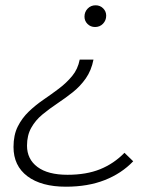

<svg xmlns="http://www.w3.org/2000/svg" viewBox="-20 -546 602 725"><path d="M229 159Q136 159 83.5 119.5Q31 80 31 9Q31 -36 47 -68Q63 -100 88.5 -124.5Q114 -149 144 -169.5Q174 -190 202.5 -211.5Q231 -233 252.5 -259Q274 -285 281 -321H333Q325 -280 304 -250Q283 -220 254.5 -197.5Q226 -175 196 -155Q166 -135 140 -113.5Q114 -92 98 -63.5Q82 -35 82 4Q82 55 121.5 84.5Q161 114 235 114Q306 114 358 93Q410 72 450 31L483 63Q439 109 375.5 134Q312 159 229 159ZM339 -444Q322 -444 310.5 -455.5Q299 -467 299 -483Q299 -501 311 -513.5Q323 -526 341 -526Q358 -526 369.5 -514.5Q381 -503 381 -487Q381 -469 369 -456.5Q357 -444 339 -444Z"/></svg>

Font: Montserrat Light
Style: Italic
Weight: 300
Italic angle: -11.3°
Designer: Julieta Ulanovsky
Foundry: Julieta Ulanovsky
Version: Version 9.000; ttfautohint (v1.8.4.7-5d5b)